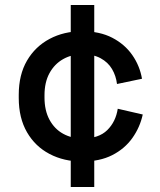

<svg xmlns="http://www.w3.org/2000/svg" viewBox="-20 -632 638 768"><path d="M308 14Q236 14 178.5 -16Q121 -46 88 -103Q55 -160 55 -240V-253Q55 -333 88 -389.5Q121 -446 178.5 -476.5Q236 -507 308 -507Q379 -507 429 -481Q479 -455 509 -412Q539 -369 548 -317L448 -296Q444 -329 428 -356Q412 -383 382.5 -399Q353 -415 310 -415Q267 -415 232.5 -395.5Q198 -376 178 -339.5Q158 -303 158 -251V-242Q158 -190 178 -153Q198 -116 232.5 -97Q267 -78 310 -78Q375 -78 409 -111.5Q443 -145 451 -197L551 -174Q540 -123 509.5 -80Q479 -37 429 -11.5Q379 14 308 14ZM263 116V-612H357V116Z"/></svg>

Font: Space Grotesk Light Medium
Style: Regular
Weight: 500
Version: Version 2.000